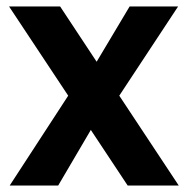

<svg xmlns="http://www.w3.org/2000/svg" viewBox="-20 -574 580 594"><path d="M533 0C533 0 349 -278 349 -278C349 -278 531 -554 531 -554C531 -554 381 -554 381 -554C381 -554 279 -383 279 -383C279 -383 166 -554 166 -554C166 -554 8 -554 8 -554C8 -554 191 -278 191 -278C191 -278 10 0 10 0C10 0 160 0 160 0C160 0 261 -172 261 -172C261 -172 375 0 375 0C375 0 533 0 533 0Z"/></svg>

Font: Girnar Poppins
Style: SemiBold
Weight: 500
Designer: Ninad Kale (Devanagari), Jonny Pinhorn (Latin)
Foundry: Indian Type Foundry
Version: ""